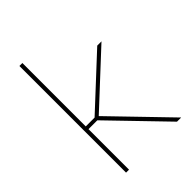

<svg xmlns="http://www.w3.org/2000/svg" viewBox="-197 -755 846 846"><g transform="rotate(-45 226.5 -332.0)"><path d="M424.5 0H398.5L154.5 -252.5H93V-269.5H154.5L387 -485.5H413.5L166 -255.5V-267.5ZM99.5 0H81V-664.5H99.5Z"/></g></svg>

Font: Anek Devanagari Medium Thin
Style: Regular
Weight: 250
Version: Version 1.003